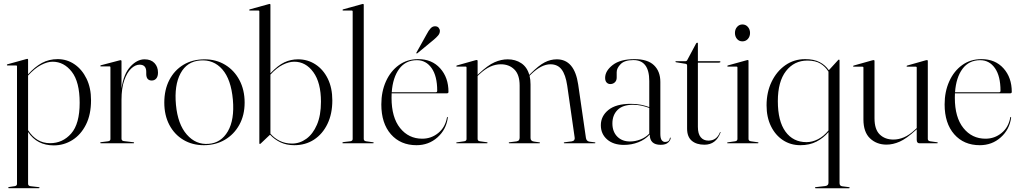

<svg xmlns="http://www.w3.org/2000/svg" viewBox="-20 -750 5336 1005"><path d="M127 -437.5V-361Q162.5 -400.5 199.5 -420.5Q236.5 -440.5 282 -440.5Q330.5 -440.5 370 -413.5Q409.5 -386.5 433 -338.2Q456.5 -290 456.5 -225.5Q456.5 -150.5 430 -97.8Q403.5 -45 359 -17Q314.5 11 261.5 11Q173.5 11 127 -59V212Q127 222.5 139 224.5L182.5 229.5Q187 230 187 232.5Q187 235 183.5 235H26Q23 235 23 232.5Q23 229.5 30 228.5L57 224.5Q69 222.5 69 212.5V-403Q69 -407.5 64 -407.5H18.5Q16 -407.5 16 -410Q16 -412 19 -413.5L116.5 -440.5Q120.5 -442 123 -442Q127 -442 127 -437.5ZM255 -427Q228 -427 194.8 -409.8Q161.5 -392.5 127 -354.5V-68.5Q170.5 -0.5 242 -0.5Q308 -0.5 352.5 -51Q397 -101.5 397 -212Q397 -321 356 -374Q315 -427 255 -427Z M616 -430V-287Q627 -363 662.2 -401.2Q697.5 -439.5 736.5 -439.5Q770 -439.5 788.5 -420Q807 -400.5 807 -370Q807 -349.5 797.8 -339Q788.5 -328.5 774.5 -328.5Q746.5 -328.5 745.5 -361V-374Q745.5 -411.5 710.5 -411.5Q688 -411.5 666.2 -390.8Q644.5 -370 630.2 -329Q616 -288 616 -228V-24Q616 -13.5 628 -11.5L678 -5.5Q682 -5 682 -2.5Q682 0 678.5 0H508.5Q504.5 0 504.5 -3Q504.5 -5.5 510 -6L546 -10.5Q558 -12.5 558 -22V-397.5Q558 -402.5 553.5 -402.5H507.5Q505 -402.5 505 -405Q505 -407 508.5 -408.5L605.5 -434Q610 -435 612 -435Q616 -435 616 -430Z M1051 -439.5Q1111 -439.5 1158.5 -410.8Q1206 -382 1233.2 -330.8Q1260.5 -279.5 1260.5 -213Q1260.5 -147 1232.8 -96.8Q1205 -46.5 1156.8 -18.2Q1108.5 10 1047 10Q986.5 10 939.8 -18Q893 -46 866.5 -96.2Q840 -146.5 840 -213Q840 -280 866.2 -331Q892.5 -382 940 -410.8Q987.5 -439.5 1051 -439.5ZM1072 3Q1137.5 -2 1172.8 -62.8Q1208 -123.5 1199 -228Q1189.5 -334.5 1143.8 -386.8Q1098 -439 1028 -433.5Q958.5 -428.5 925 -366Q891.5 -303.5 901 -201.5Q910.5 -99.5 958 -45.5Q1005.5 8.5 1072 3Z M1395.5 -725V-366.5Q1435.5 -408.5 1469 -424Q1502.5 -439.5 1540.5 -439.5Q1590.5 -439.5 1631.2 -413Q1672 -386.5 1695.8 -338.2Q1719.5 -290 1719.5 -224.5Q1719.5 -154 1694 -101.2Q1668.5 -48.5 1623.8 -19.2Q1579 10 1520 10Q1479.5 10 1448 -5Q1416.5 -20 1393.5 -45L1345.5 0.5Q1343 3.5 1340.5 3.5Q1337.5 3.5 1337.5 0V-690Q1337.5 -695 1332.5 -695H1287Q1284.5 -695 1284.5 -697.5Q1284.5 -700 1287.5 -701L1385 -728Q1389 -729.5 1391.5 -729.5Q1395.5 -729.5 1395.5 -725ZM1520 -427Q1492.5 -427 1460.5 -411.2Q1428.5 -395.5 1395.5 -359.5V-50.5Q1415.5 -27 1444 -12.8Q1472.5 1.5 1508.5 1.5Q1549 1.5 1583.5 -23.5Q1618 -48.5 1639 -97.2Q1660 -146 1660 -217.5Q1660 -317.5 1620.2 -372.2Q1580.5 -427 1520 -427Z M1884 -725V-23Q1884 -12.5 1896 -10.5L1931.5 -5.5Q1936 -5.5 1936 -2.5Q1936 0 1932.5 0H1775Q1772 0 1772 -2.5Q1772 -5 1779 -6.5L1814 -10.5Q1826 -12.5 1826 -22.5V-690Q1826 -695 1821 -695H1775.5Q1773 -695 1773 -697.5Q1773 -700 1776 -701L1873.5 -728Q1877.5 -729.5 1880 -729.5Q1884 -729.5 1884 -725Z M2327.5 -269Q2327.5 -261.5 2319 -261.5H2030Q2029.5 -250 2029.5 -238Q2029.5 -135.5 2074.2 -79.8Q2119 -24 2190 -24Q2237.5 -24 2274 -53.8Q2310.5 -83.5 2319.5 -134.5Q2320 -138 2321.5 -138Q2324.5 -138 2324 -133.5Q2315.5 -71.5 2269.8 -30.8Q2224 10 2160 10Q2076.5 10 2026.2 -47.2Q1976 -104.5 1976 -203.5Q1976 -270.5 2000.2 -324.2Q2024.5 -378 2067.8 -409.2Q2111 -440.5 2169 -440.5Q2241 -440.5 2284.2 -392.2Q2327.5 -344 2327.5 -269ZM2162 -435Q2103.5 -435 2069.8 -389.8Q2036 -344.5 2030.5 -267H2261Q2268.5 -267 2268.5 -275Q2268.5 -352 2239.2 -393.5Q2210 -435 2162 -435ZM2213.5 -571Q2223.5 -590.5 2233.8 -601.5Q2244 -612.5 2257 -612.5Q2269.5 -612.5 2276 -604.8Q2282.5 -597 2282.5 -588Q2282.5 -575 2273.2 -564.2Q2264 -553.5 2251 -542.5L2165 -471.5Q2161.5 -469 2159.5 -471Q2158 -472.5 2160.5 -476Z M2480 -431V-358L2486.5 -364.5Q2534 -409 2568.8 -424.2Q2603.5 -439.5 2637.5 -439.5Q2678 -439.5 2708.5 -419.2Q2739 -399 2750.5 -358L2757.5 -365Q2800 -407.5 2830.8 -423.5Q2861.5 -439.5 2894.5 -439.5Q2987 -439.5 3006.5 -307.5L3047 -28Q3049.5 -11 3065.5 -8.5L3093 -5Q3096.5 -4.5 3096.5 -2.5Q3096.5 0 3093 0H2935Q2931 0 2931 -2.5Q2931 -4.5 2936 -5.5L2972.5 -10Q2982 -11.5 2985.8 -17.2Q2989.5 -23 2988 -30L2949 -302Q2940.5 -359 2919.8 -386.2Q2899 -413.5 2861 -413.5Q2814 -413.5 2760.5 -362L2752 -353.5Q2757 -333 2757 -308V-27.5Q2757 -11.5 2775 -9L2803 -5Q2806.5 -4.5 2806.5 -2.5Q2806.5 0 2802.5 0H2647Q2643 0 2643 -2.5Q2643 -5.5 2648 -5.5L2684 -10Q2694 -12 2697 -17.5Q2700 -23 2700 -29.5V-302Q2700 -359 2672.5 -386.2Q2645 -413.5 2601.5 -413.5Q2574 -413.5 2546.8 -401.5Q2519.5 -389.5 2489.5 -361.5L2480 -352.5V-23Q2480 -12 2492 -10.5L2528 -5.5Q2532 -5.5 2532 -2.5Q2532 0 2528.5 0H2371Q2368 0 2368 -2.5Q2368 -4 2372 -5L2410 -10.5Q2422 -12.5 2422 -22V-396.5Q2422 -401.5 2417 -401.5H2371Q2368.5 -401.5 2368.5 -404Q2368.5 -406 2372 -407.5L2469.5 -435Q2473 -436 2476 -436Q2480 -436 2480 -431Z M3125 -94.5Q3125 -142.5 3164.8 -174.5Q3204.5 -206.5 3281.5 -206.5Q3313 -206.5 3336.2 -201.5Q3359.5 -196.5 3378.5 -189.5V-326Q3378.5 -435.5 3295.5 -435.5Q3249.5 -435.5 3228.8 -414.5Q3208 -393.5 3208 -372.5V-344Q3208 -328 3198.2 -319Q3188.5 -310 3174.5 -310Q3163 -310 3155.2 -318.2Q3147.5 -326.5 3147.5 -342.5Q3147.5 -379 3187.2 -409.8Q3227 -440.5 3301.5 -440.5Q3370 -440.5 3403.2 -408.5Q3436.5 -376.5 3436.5 -321V-49.5Q3436.5 -26 3443.5 -16.5Q3450.5 -7 3461.5 -7Q3484 -7 3486.5 -27.5Q3487 -30 3489 -30Q3490.5 -30 3490.5 -27.5Q3490.5 -17 3478 -4.5Q3465.5 8 3438 8Q3381 8 3381 -46Q3357 -19.5 3321.5 -5.5Q3286 8.5 3246 8.5Q3190.5 8.5 3157.8 -20.2Q3125 -49 3125 -94.5ZM3185.5 -104Q3185.5 -61 3210.8 -35.2Q3236 -9.5 3277.5 -9.5Q3305 -9.5 3331.8 -19.8Q3358.5 -30 3378.5 -50.5V-185Q3359.5 -192 3338.5 -196.8Q3317.5 -201.5 3292.5 -201.5Q3239.5 -201.5 3212.5 -174.5Q3185.5 -147.5 3185.5 -104Z M3569 -416 3519.5 -424Q3515.5 -424.5 3515.5 -427Q3515.5 -429.5 3518 -429.5H3566Q3575 -429.5 3577.5 -436L3624 -523Q3627 -526.5 3629.5 -526.5Q3633 -526.5 3633 -523V-429.5H3747Q3751 -429.5 3751 -426.5Q3751 -422 3741.5 -422H3633V-86Q3633 -49.5 3647.8 -31.8Q3662.5 -14 3688 -14Q3731.5 -14 3748.5 -57.5Q3749.5 -59.5 3750.8 -59Q3752 -58.5 3751.5 -56Q3727.5 7.5 3667.5 7.5Q3625.5 7.5 3601 -13.2Q3576.5 -34 3576.5 -77V-406.5Q3576.5 -415 3569 -416Z M3866 -533.5Q3848.5 -533.5 3837.8 -546.2Q3827 -559 3827 -577.5Q3827 -596.5 3838.2 -609.2Q3849.5 -622 3866 -622Q3883.5 -622 3894.8 -609Q3906 -596 3906 -577.5Q3906 -559 3894.8 -546.2Q3883.5 -533.5 3866 -533.5ZM3898 -431.5V-23Q3898 -12.5 3910 -10.5L3945.5 -5.5Q3950 -5.5 3950 -2.5Q3950 0 3946.5 0H3789Q3786 0 3786 -2.5Q3786 -4 3790 -5L3828 -10.5Q3840 -12.5 3840 -22.5V-397Q3840 -401.5 3835 -401.5H3789.5Q3787 -401.5 3787 -404Q3787 -406 3790 -407.5L3887.5 -434.5Q3891.5 -436 3894 -436Q3898 -436 3898 -431.5Z M4250.5 235.5Q4246 235.5 4246 232Q4246 229.5 4250.5 229.5L4298.5 224Q4316.5 222 4316.5 207V-58.5Q4290 -27.5 4253.8 -8.8Q4217.5 10 4169.5 10Q4118.5 10 4078.5 -16.2Q4038.5 -42.5 4015.5 -89.5Q3992.5 -136.5 3992.5 -198.5Q3992.5 -267.5 4019 -322.2Q4045.5 -377 4091 -408.8Q4136.5 -440.5 4194.5 -440.5Q4240 -440.5 4270 -425Q4300 -409.5 4318.5 -382.5L4367 -435.5Q4369 -438 4371.5 -438Q4374.5 -438 4374.5 -433.5V208.5Q4374.5 223 4388 225L4423 229.5Q4427.5 230 4427.5 232.5Q4427.5 235.5 4423.5 235.5ZM4051.5 -220.5Q4051.5 -116 4091.5 -61Q4131.5 -6 4201.5 -6Q4231.5 -6 4261.5 -21.2Q4291.5 -36.5 4316.5 -67V-375Q4300 -401.5 4274.2 -417.2Q4248.5 -433 4206 -433Q4137 -433 4094.2 -378Q4051.5 -323 4051.5 -220.5Z M4499.5 -125V-396.5Q4499.5 -401 4494 -401H4448.5Q4445.5 -401 4445.5 -403.5Q4445.5 -405.5 4449 -407L4547 -434.5Q4551 -435.5 4553.5 -435.5Q4557.5 -435.5 4557.5 -431V-130.5Q4557.5 -72.5 4585 -46Q4612.5 -19.5 4656.5 -19.5Q4683.5 -19.5 4711.5 -31.2Q4739.5 -43 4769.5 -71L4778.5 -79.5V-396.5Q4778.5 -401 4773.5 -401H4728Q4725.5 -401 4725.5 -403.5Q4725.5 -405.5 4729 -407L4826 -434.5Q4830 -435.5 4832.5 -435.5Q4836.5 -435.5 4836.5 -431V-23Q4836.5 -12.5 4848.5 -10.5L4884 -5.5Q4888.5 -5.5 4888.5 -2.5Q4888.5 0 4885 0H4793Q4778.5 0 4778.5 -18V-73.5L4772.5 -68Q4724.5 -24 4689.2 -8.5Q4654 7 4620.5 7Q4568.5 7 4534 -25.8Q4499.5 -58.5 4499.5 -125Z M5276 -269Q5276 -261.5 5267.5 -261.5H4978.5Q4978 -250 4978 -238Q4978 -135.5 5022.8 -79.8Q5067.5 -24 5138.5 -24Q5186 -24 5222.5 -53.8Q5259 -83.5 5268 -134.5Q5268.5 -138 5270 -138Q5273 -138 5272.5 -133.5Q5264 -71.5 5218.2 -30.8Q5172.5 10 5108.5 10Q5025 10 4974.8 -47.2Q4924.5 -104.5 4924.5 -203.5Q4924.5 -270.5 4948.8 -324.2Q4973 -378 5016.2 -409.2Q5059.5 -440.5 5117.5 -440.5Q5189.5 -440.5 5232.8 -392.2Q5276 -344 5276 -269ZM5110.5 -435Q5052 -435 5018.2 -389.8Q4984.5 -344.5 4979 -267H5209.5Q5217 -267 5217 -275Q5217 -352 5187.8 -393.5Q5158.5 -435 5110.5 -435Z"/></svg>

Font: Fraunces 144pt Light
Style: Regular
Weight: 300
Version: Version 1.000;[b76b70a41]